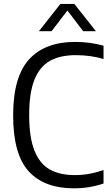

<svg xmlns="http://www.w3.org/2000/svg" viewBox="-20 -966 572 994"><path d="M48 -369Q48 -567 130 -658Q212 -749 370 -749Q445.5 -749 516 -729.5V-660.5Q450 -680.5 372.5 -680.5Q291.5 -680.5 238.5 -650.8Q185.5 -621 158.2 -553Q131 -485 131 -371Q131 -254.5 158.5 -186Q186 -117.5 237.8 -88.5Q289.5 -59.5 368 -59.5Q405.5 -59.5 440.8 -65.8Q476 -72 516 -85.5V-16Q443.5 9 362.5 9Q209 9 128.5 -79.2Q48 -167.5 48 -369ZM476.5 -804.5H410.5L329 -911.5L247 -804.5H181.5L292.5 -945.5H365Z"/></svg>

Font: Encode Sans Semi Condensed
Style: Regular
Weight: 400
Width: 4
Designer: Multiple Designers
Foundry: Impallari Type
Version: Version 2.000